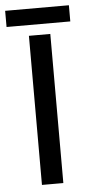

<svg xmlns="http://www.w3.org/2000/svg" viewBox="-83 -771 375 803"><g transform="rotate(-5 104.0 -369.5)"><path d="M60.1 -626H149.9V0H60.1ZM-29.8 -670.9V-738.8H237.8V-670.9Z"/></g></svg>

Font: Teko
Style: Regular
Weight: 400
Designer: Manushi Parikh, Jonny Pinhorn
Foundry: Indian Type Foundry
Version: Version 2.000;PS 1.0;hotconv 1.0.79;makeotf.lib2.5.61930